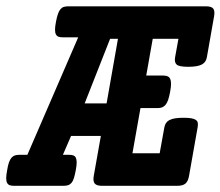

<svg xmlns="http://www.w3.org/2000/svg" viewBox="-63 -600 712 620"><path d="M189.5 -479.5H139.6Q131.3 -479.5 126 -481.4Q120.6 -483.4 117.7 -488.8Q114.7 -494.1 114.7 -503.9Q114.7 -513.7 117.7 -529.3Q120.6 -544.9 124 -554.7Q127.4 -564.5 132.1 -570.1Q136.7 -575.7 142.8 -577.6Q148.9 -579.6 157.2 -579.6H602.5Q619.6 -579.6 625.5 -572.3Q631.3 -564.9 628.4 -547.9L605 -415Q602.1 -398.4 588.1 -391.4Q574.2 -384.3 544.9 -384.3Q515.6 -384.3 507.6 -391.4Q499.5 -398.4 502.4 -415L513.2 -474.6H430.2L409.2 -356H464.8Q473.1 -356 478.5 -353.5Q483.9 -351.1 486.6 -345.2Q489.3 -339.4 489.3 -329.1Q489.3 -318.8 486.3 -303.2Q483.4 -287.6 480 -277.6Q476.6 -267.6 471.7 -261.7Q466.8 -255.9 460.7 -253.4Q454.6 -251 446.3 -251H390.6L364.7 -105H452.6L467.8 -189Q470.7 -205.6 484.6 -212.6Q498.5 -219.7 529.8 -219.7Q545.4 -219.7 554.9 -218Q564.5 -216.3 569.6 -212.6Q574.7 -209 575.7 -203.1Q576.7 -197.3 575.2 -189L547.4 -31.7Q544.4 -14.6 535.9 -7.3Q527.3 0 510.3 0H266.1Q249 0 242.9 -7.3Q236.8 -14.6 239.7 -31.7L262.7 -161.1H166.5L140.1 -100.1H160.2Q168.5 -100.1 173.8 -98.1Q179.2 -96.2 181.9 -90.6Q184.6 -85 184.6 -75.2Q184.6 -65.4 181.6 -49.8Q178.7 -34.2 175.5 -24.4Q172.4 -14.6 167.7 -9.3Q163.1 -3.9 157 -2Q150.9 0 142.6 0H-18.1Q-26.4 0 -31.7 -2Q-37.1 -3.9 -40 -9.3Q-43 -14.6 -43 -24.4Q-43 -34.2 -40 -49.8Q-37.6 -65.4 -34.2 -75.2Q-30.8 -85 -25.9 -90.6Q-21 -96.2 -14.9 -98.1Q-8.8 -100.1 -0.5 -100.1H25.4ZM281.2 -266.1 317.9 -474.6H292.5L210.4 -266.1Z"/></svg>

Font: Courier Prime
Style: Bold Italic
Weight: 700
Monospace: yes
Designer: Alan Dague-Greene
Foundry: Quote-Unquote Apps
Version: Version 1.202